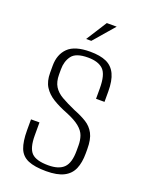

<svg xmlns="http://www.w3.org/2000/svg" viewBox="-125 -697 586 767"><g transform="rotate(20 168.0 -313.5)"><path d="M168 6Q119 6 91 -6Q63 -18 52 -46Q41 -74 41 -122V-168H77V-113Q77 -59 97 -39Q117 -19 168 -19Q213 -19 234 -40Q255 -61 255 -112V-135Q255 -157 248.5 -175.5Q242 -194 222.5 -210Q203 -226 166 -241Q130 -255 104 -271Q78 -287 63.5 -310Q49 -333 49 -369V-399Q49 -447 77.5 -475Q106 -503 171 -503Q214 -503 240.5 -491Q267 -479 280 -451.5Q293 -424 293 -378V-334H257V-378Q257 -437 236 -457.5Q215 -478 171 -478Q120 -478 102.5 -454.5Q85 -431 85 -397V-375Q85 -344 97 -324.5Q109 -305 132.5 -291.5Q156 -278 192 -262Q223 -250 245.5 -236Q268 -222 280.5 -198.5Q293 -175 293 -133V-115Q293 -76 281.5 -49Q270 -22 242.5 -8Q215 6 168 6ZM138 -545 194 -633H236L160 -545Z"/></g></svg>

Font: Alumni Sans ExtraLight
Style: Regular
Weight: 250
Version: Version 1.018